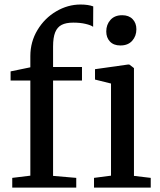

<svg xmlns="http://www.w3.org/2000/svg" viewBox="-20 -850 726 870"><path d="M117.5 -54V-485H28V-526.5L117.5 -545V-596Q117.5 -660.5 149.8 -714Q182 -767.5 234.5 -798.5Q287 -829.5 345 -829.5Q380 -829.5 402.5 -821L402 -728.5Q392 -736 367.5 -741.8Q343 -747.5 312 -747.5Q279 -747.5 259.2 -737.2Q239.5 -727 230 -703.5Q220.5 -680 220.5 -639V-546.5H351.5V-485H220.5V-53L325.5 -44V0H35.5V-44ZM406 -44 483 -54V-471.5L410.5 -489.5V-536.5L559.5 -557.5H566L587 -541.5V-53L663 -44V0H406ZM525 -644Q495 -644 478.2 -661.8Q461.5 -679.5 461.5 -707.5Q461.5 -738.5 480.5 -759.8Q499.5 -781 533 -781H534Q564 -781 581 -763.2Q598 -745.5 598 -717.5Q598 -686.5 579 -665.2Q560 -644 526 -644Z"/></svg>

Font: Merriweather 12pt
Style: Regular
Weight: 400
Designer: Eben Sorkin
Foundry: Eben Sorkin
Version: Version 2.100